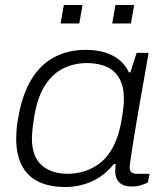

<svg xmlns="http://www.w3.org/2000/svg" viewBox="-20 -738 652 770"><path d="M241 12Q178 12 134 -9.5Q90 -31 67.5 -74.5Q45 -118 45 -181Q45 -202 47 -224Q49 -246 54 -270Q70 -361 106.5 -420.5Q143 -480 198 -509Q253 -538 324 -538Q366 -538 399.5 -528Q433 -518 457.5 -498.5Q482 -479 497 -448H503L528 -526H576L556 -412Q551 -383 543.5 -341Q536 -299 528.5 -254.5Q521 -210 514.5 -169.5Q508 -129 504 -101Q500 -73 500 -66Q500 -54 507 -47.5Q514 -41 529 -41H580L573 -6Q563 -1 546 4.5Q529 10 509 10Q477 10 460.5 -4.5Q444 -19 442 -46Q442 -53 442.5 -61.5Q443 -70 444 -79L437 -81Q400 -34 349.5 -11Q299 12 241 12ZM252 -41Q286 -41 319.5 -51.5Q353 -62 383 -85.5Q413 -109 434.5 -150.5Q456 -192 467 -253Q471 -275 473 -291Q475 -307 476 -319Q477 -331 477 -341Q477 -390 459.5 -422Q442 -454 409 -469.5Q376 -485 329 -485Q279 -485 236.5 -465Q194 -445 163 -399.5Q132 -354 118 -275Q114 -251 112 -234Q110 -217 109 -205.5Q108 -194 108 -183Q108 -110 147 -75.5Q186 -41 252 -41ZM223 -644 236 -718H311L298 -644ZM430 -644 443 -718H518L505 -644Z"/></svg>

Font: Archivo SemiExpanded ExtraLight
Style: Italic
Weight: 250
Width: 6
Italic angle: -10°
Designer: Hector Gatti
Foundry: Omnibus-Type
Version: Version 2.001